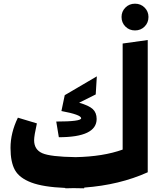

<svg xmlns="http://www.w3.org/2000/svg" viewBox="-20 -1002 867 1041"><path d="M639 -910Q639 -940 660 -961Q681 -982 712 -982Q743 -982 764 -961Q785 -940 785 -910Q785 -879 764 -858Q743 -837 712 -837Q681 -837 660 -858Q639 -879 639 -910ZM645 -191V-766L781 -785V-68Q628 1 437 15L436 19Q396 19 378 18Q364 19 335 19L334 17Q214 12 149.5 -12.5Q85 -37 61 -80Q37 -123 37 -200Q37 -282 77 -364L180 -333Q165 -266 165 -242Q165 -191 209 -171.5Q253 -152 390 -150Q540 -153 645 -191ZM285 -343Q420 -343 420 -361Q420 -380 313 -400L331 -486L505 -588L499 -490L409 -445Q462 -430 483 -410.5Q504 -391 504 -357Q504 -258 299 -258Z"/></svg>

Font: FiraGO ExtraBold
Style: Regular
Weight: 800
Designer: bBox Type
Foundry: bBox Type GmbH
Version: Version 1.001;PS 001.001;hotconv 1.0.88;makeotf.lib2.5.64775